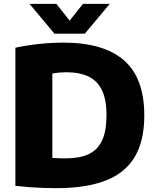

<svg xmlns="http://www.w3.org/2000/svg" viewBox="-20 -970 808 998"><path d="M273 8Q241 8 204.8 6.8Q168.5 5.5 131.5 2.8Q94.5 0 60 -4V-722Q96 -730 137.8 -736Q179.5 -742 223.5 -745.2Q267.5 -748.5 309.5 -748.5Q518 -748.5 624 -656.8Q730 -565 730 -370Q730 -237 679.8 -153.5Q629.5 -70 528 -31Q426.5 8 273 8ZM324.5 -147Q394.5 -147 441 -168.8Q487.5 -190.5 510.5 -239.5Q533.5 -288.5 533.5 -371Q533.5 -452.5 509.8 -501.5Q486 -550.5 439.5 -572.5Q393 -594.5 324 -594.5Q308 -594.5 288 -592.8Q268 -591 252 -587.5V-149Q271 -147.5 288.8 -147.2Q306.5 -147 324.5 -147ZM263 -795 133.5 -950H273L356 -845H328L411 -950H550.5L421 -795Z"/></svg>

Font: Encode Sans Condensed Thin ExtraBold
Style: Regular
Weight: 800
Version: Version 3.002